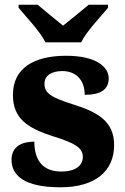

<svg xmlns="http://www.w3.org/2000/svg" viewBox="-20 -786 532 816"><path d="M173 -606H325C346 -651 408 -715 439 -753V-766H357C333 -745 278 -701 248 -677C218 -701 165 -745 140 -766H59V-753C90 -715 152 -651 173 -606ZM237 10C386 10 465 -60 465 -169C465 -270 397 -309 289 -343C197 -372 169 -390 169 -430C169 -465 199 -484 245 -484C300 -484 340 -449 340 -383C410 -383 442 -407 442 -453C442 -501 390 -549 261 -549C125 -549 35 -497 35 -383C35 -284 93 -242 211 -205C296 -178 332 -159 332 -119C332 -86 306 -57 240 -57C170 -57 126 -96 126 -184C74 -184 29 -164 29 -107C29 -41 82 10 237 10Z"/></svg>

Font: Noto Serif Gurmukhi ExtraBold
Style: Regular
Weight: 800
Designer: Vaibhav Singh and the Monotype Design Team
Foundry: Monotype Imaging Inc.
Version: Version 2.004